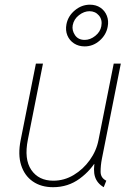

<svg xmlns="http://www.w3.org/2000/svg" viewBox="-20 -779 561 807"><path d="M203.1 7.8Q152.8 7.8 117.9 -16.4Q83 -40.5 68.8 -85Q54.7 -129.4 66.9 -190.4L130.9 -511.7H160.6L97.2 -192.4Q80.6 -109.9 111.6 -64.7Q142.6 -19.5 204.1 -19.5Q250 -19.5 289.8 -43.5Q329.6 -67.4 357.4 -106.2Q385.3 -145 394 -190.4L458 -511.7H487.8L408.2 -111.3Q402.8 -83.5 402.8 -57.4Q402.8 -31.2 426.8 -19.5L416 7.8Q388.2 -8.3 379.4 -35.9Q370.6 -63.5 379.9 -109.4L387.7 -89.8H365.2L390.6 -114.3Q363.8 -64 314.9 -28.1Q266.1 7.8 203.1 7.8ZM335.9 -584Q310.5 -584 291.3 -596.4Q272 -608.9 263.2 -630.1Q254.4 -651.4 259.3 -677.2Q266.1 -711.9 294.7 -735.6Q323.2 -759.3 357.9 -759.3Q383.8 -759.3 402.3 -746.6Q420.9 -733.9 429.2 -712.6Q437.5 -691.4 432.6 -666.5Q426.3 -632.3 398.7 -608.2Q371.1 -584 335.9 -584ZM335.9 -611.3Q359.4 -611.3 380.4 -628.2Q401.4 -645 405.8 -668.5Q411.1 -695.8 395.8 -713.9Q380.4 -731.9 356 -731.9Q333.5 -731.9 312 -715.3Q290.5 -698.7 285.6 -672.9Q281.7 -651.4 295.2 -631.3Q308.6 -611.3 335.9 -611.3Z"/></svg>

Font: Reddit Sans ExtraLight
Style: Italic
Weight: 250
Italic angle: -11.25°
Designer: Stephen Hutchings
Version: Version 1.013